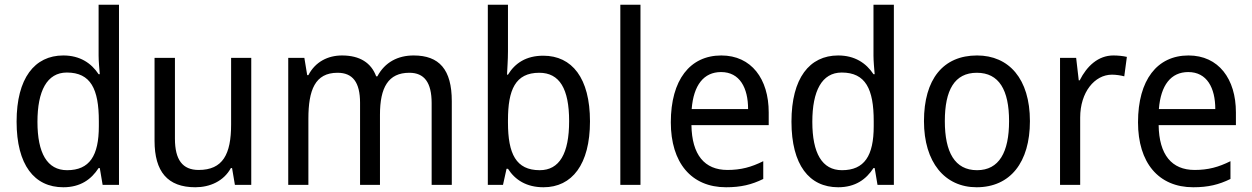

<svg xmlns="http://www.w3.org/2000/svg" viewBox="-20 -780 5280 810"><path d="M247 10C319 10 365 -23 396 -71H401L413 0H482V-760H396V-545C396 -524 399 -489 401 -467H396C365 -514 317 -546 247 -546C126 -546 50 -450 50 -267C50 -84 125 10 247 10ZM263 -62C179 -62 138 -134 138 -266C138 -396 178 -474 262 -474C363 -474 397 -404 397 -269V-248C397 -123 358 -62 263 -62Z M1040 -536H955V-255C955 -129 920 -63 818 -63C750 -63 718 -106 718 -195V-536H632V-186C632 -56 687 10 804 10C866 10 924 -16 954 -71H959L971 0H1040Z M1725 -546C1659 -546 1604 -518 1572 -458H1567C1546 -515 1498 -546 1423 -546C1363 -546 1310 -519 1281 -463H1276L1264 -536H1196V0H1281V-279C1281 -400 1309 -473 1404 -473C1468 -473 1499 -433 1499 -346V0H1583V-296C1583 -411 1618 -473 1707 -473C1770 -473 1801 -432 1801 -345V0H1886V-353C1886 -487 1833 -546 1725 -546Z M2123 -563V-760H2038V0H2102L2117 -68H2123C2153 -21 2201 10 2273 10C2393 10 2469 -86 2469 -268C2469 -451 2393 -545 2272 -545C2200 -545 2153 -514 2123 -465H2119C2120 -490 2123 -527 2123 -563ZM2255 -473C2341 -473 2381 -405 2381 -269C2381 -132 2340 -62 2257 -62C2157 -62 2123 -131 2123 -263V-273C2123 -401 2154 -473 2255 -473Z M2682 0V-760H2597V0Z M3023 -546C2891 -546 2810 -443 2810 -264C2810 -94 2896 10 3043 10C3106 10 3151 -1 3200 -25V-100C3150 -75 3106 -63 3049 -63C2952 -63 2899 -127 2897 -252H3223V-306C3223 -447 3150 -546 3023 -546ZM3022 -476C3101 -476 3136 -409 3136 -320H2898C2906 -421 2949 -476 3022 -476Z M3516 10C3588 10 3634 -23 3665 -71H3670L3682 0H3751V-760H3665V-545C3665 -524 3668 -489 3670 -467H3665C3634 -514 3586 -546 3516 -546C3395 -546 3319 -450 3319 -267C3319 -84 3394 10 3516 10ZM3532 -62C3448 -62 3407 -134 3407 -266C3407 -396 3447 -474 3531 -474C3632 -474 3666 -404 3666 -269V-248C3666 -123 3627 -62 3532 -62Z M4325 -269C4325 -448 4236 -546 4102 -546C3959 -546 3878 -446 3878 -269C3878 -95 3966 10 4100 10C4242 10 4325 -95 4325 -269ZM3966 -269C3966 -400 4007 -473 4101 -473C4195 -473 4237 -400 4237 -269C4237 -138 4195 -62 4102 -62C4008 -62 3966 -138 3966 -269Z M4677 -546C4613 -546 4565 -501 4535 -441H4531L4520 -536H4452V0H4537V-284C4537 -391 4598 -465 4671 -465C4688 -465 4708 -462 4723 -458L4734 -540C4717 -544 4696 -546 4677 -546Z M4994 -546C4862 -546 4781 -443 4781 -264C4781 -94 4867 10 5014 10C5077 10 5122 -1 5171 -25V-100C5121 -75 5077 -63 5020 -63C4923 -63 4870 -127 4868 -252H5194V-306C5194 -447 5121 -546 4994 -546ZM4993 -476C5072 -476 5107 -409 5107 -320H4869C4877 -421 4920 -476 4993 -476Z"/></svg>

Font: Noto Sans Lao SemiCondensed
Style: Regular
Weight: 400
Width: 4
Designer: Monotype Design Team
Foundry: Monotype Imaging Inc.
Version: Version 2.004